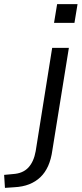

<svg xmlns="http://www.w3.org/2000/svg" viewBox="-135 -718 396 931"><path d="M127 -607 142 -698H241L226 -607ZM-111 193 -115 130 -72 126Q-24 123 2.5 94.5Q29 66 38 15L118 -486H199L119 10Q113 54 98.5 86.5Q84 119 61 141Q38 163 6.5 175.5Q-25 188 -67 190Z"/></svg>

Font: Nunito Sans 12pt
Style: Italic
Weight: 400
Italic angle: -9°
Designer: Vernon Adams
Foundry: Vernon Adams
Version: Version 3.101;gftools[0.9.27]